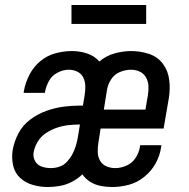

<svg xmlns="http://www.w3.org/2000/svg" viewBox="-20 -743 760 771"><path d="M172 8Q196 8 221 3.5Q246 -1 269 -13Q292 -25 311 -43Q311 -43 311 -43Q311 -43 311 -43Q323 -25 342 -13Q361 -1 384 3.5Q407 8 430 8Q464 8 497.5 -1Q531 -10 559.5 -33Q588 -56 605 -87Q622 -118 627 -152Q628 -156 628 -160H543Q543 -158 542 -155Q539 -132 525.5 -110.5Q512 -89 489 -78.5Q466 -68 443 -68Q424 -68 407.5 -75Q391 -82 382 -97.5Q373 -113 372.5 -131.5Q372 -150 375 -169L384 -227H637L658 -349Q664 -386 659.5 -422.5Q655 -459 634 -487Q613 -515 578.5 -526.5Q544 -538 507 -538Q507 -538 507 -538Q507 -538 507 -538Q474 -538 440 -528.5Q406 -519 379 -496Q360 -518 330.5 -528Q301 -538 269 -538Q236 -538 202.5 -529Q169 -520 141.5 -497Q114 -474 98 -442.5Q82 -411 76 -378Q75 -374 75 -370H160L161 -375Q165 -397 177 -418.5Q189 -440 211.5 -451.5Q234 -463 256 -463Q275 -463 291 -455Q307 -447 314.5 -431.5Q322 -416 322.5 -398Q323 -380 320 -361L313 -319H303Q268 -319 234 -314.5Q200 -310 165.5 -297.5Q131 -285 101 -262.5Q71 -240 54 -207.5Q37 -175 31 -141Q26 -110 32.5 -79.5Q39 -49 60.5 -29Q82 -9 111.5 -0.5Q141 8 172 8ZM397 -303 410 -384Q414 -406 427 -425.5Q440 -445 462 -454Q484 -463 506 -463Q525 -463 541 -455.5Q557 -448 566 -432.5Q575 -417 576 -398.5Q577 -380 574 -361L564 -303ZM184 -68Q165 -68 147.5 -74Q130 -80 121 -96Q112 -112 115 -131Q119 -154 132 -175Q145 -196 166 -209.5Q187 -223 209.5 -230.5Q232 -238 255 -240.5Q278 -243 301 -243L293 -194Q290 -176 285 -159Q280 -142 271.5 -125.5Q263 -109 250 -94.5Q237 -80 219.5 -74Q202 -68 184 -68ZM267 -647H567V-723H267Z"/></svg>

Font: Iosevka Sparkle Oblique
Style: Regular
Weight: 400
Italic angle: -9°
Designer: Belleve Invis
Foundry: Belleve Invis
Version: Version 4.5.0; ttfautohint (v1.8.3)